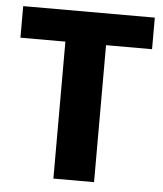

<svg xmlns="http://www.w3.org/2000/svg" viewBox="-48 -673 607 715"><g transform="rotate(5 255.5 -315.0)"><path d="M502 -630V-512H330V0H178V-512H10V-630Z"/></g></svg>

Font: Mukta Malar ExtraBold
Style: Regular
Weight: 800
Designer: Aadarsh Rajan, Girish Dalvi, Yashodeep Gholap
Foundry: Ek Type
Version: Version 2.538;PS 1.000;hotconv 16.6.51;makeotf.lib2.5.65220;